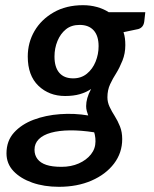

<svg xmlns="http://www.w3.org/2000/svg" viewBox="-20 -539 594 740"><path d="M207 181Q150 181 104.5 165Q59 149 32 120.5Q5 92 5 52Q5 4 34 -28Q63 -60 109.5 -77.5Q156 -95 211.5 -99Q267 -103 320 -94Q317 -102 314.5 -111Q312 -120 312 -130Q312 -145 316.5 -161Q321 -177 331 -196Q312 -183 287.5 -176Q263 -169 231 -169Q169 -169 128 -208.5Q87 -248 87 -321Q87 -375 113 -419.5Q139 -464 187 -491.5Q235 -519 300 -519Q328 -519 353.5 -512Q379 -505 399 -492H540L536 -456Q533 -433 513 -427L456 -415Q460 -403 461.5 -391Q463 -379 463 -365Q463 -333 452 -305.5Q441 -278 428 -257Q415 -237 404.5 -214.5Q394 -192 394 -164Q394 -145 402.5 -127Q411 -109 422 -92Q434 -73 442.5 -51.5Q451 -30 451 -3Q451 50 419.5 91.5Q388 133 333 157Q278 181 207 181ZM217 104Q254 104 283.5 91Q313 78 330.5 56Q348 34 348 6Q348 0 347.5 -6.5Q347 -13 345.5 -19.5Q344 -26 343 -29Q292 -37 249.5 -36.5Q207 -36 176.5 -27.5Q146 -19 129.5 -2.5Q113 14 113 38Q113 59 124.5 74Q136 89 158.5 96.5Q181 104 217 104ZM262 -237Q293 -237 315 -255Q337 -273 348.5 -301.5Q360 -330 360 -361Q360 -401 341 -422Q322 -443 287 -443Q255 -443 234 -426Q213 -409 201.5 -381Q190 -353 190 -321Q190 -280 208.5 -258.5Q227 -237 262 -237Z"/></svg>

Font: Aleo SemiBold
Style: Italic
Weight: 600
Italic angle: -7°
Designer: Alessio Laiso
Foundry: Alessio Laiso
Version: Version 2.001;gftools[0.9.29]